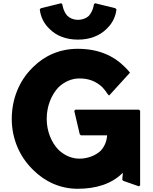

<svg xmlns="http://www.w3.org/2000/svg" viewBox="-20 -1150 948 1192"><path d="M850 -462 843 -469H448L441 -462L475 -317L482 -310H645C643 -272 628 -239 605 -214C572 -183 522 -165 473 -165C424 -165 379 -186 343 -220C299 -266 270 -335 270 -412C270 -491 299 -562 344 -609C379 -642 424 -663 473 -663C527 -663 574 -648 616 -608C627 -596 639 -581 650 -564L657 -557L664 -564L787 -699C779 -709 770 -719 761 -728L754 -735C684 -805 590 -847 462 -847C352 -847 257 -805 186 -734L185 -733L178 -726C100 -648 53 -536 53 -412C53 -290 101 -180 179 -102L180 -101L187 -94C259 -22 355 22 462 22C576 22 673 -8 741 -76L743 -78L739 -34L746 -27L843 7L850 0ZM570 -1130 563 -1123C563 -1123 559 -1082 531 -1051C517 -1038 494 -1027 464 -1027C435 -1027 415 -1037 399 -1051C372 -1080 367 -1123 367 -1123L360 -1130L234 -1099L227 -1092C232 -1046 252 -1006 282 -976L289 -969C330 -928 390 -904 464 -904C538 -904 598 -928 640 -969L641 -970L648 -977C678 -1007 698 -1047 703 -1092L696 -1099Z"/></svg>

Font: Hussar Woodtype
Style: Blk
Weight: 900
Foundry: Cannot Into Space Fonts
Version: Version 1.07